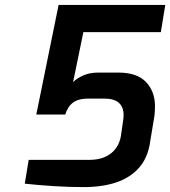

<svg xmlns="http://www.w3.org/2000/svg" viewBox="-20 -758 694 783"><path d="M321 5Q262 5 198.5 1Q135 -3 81 -9L97 -106H344Q383 -106 410.5 -119Q438 -132 453.5 -154.5Q469 -177 473 -203L482 -265Q483 -271 483.5 -277.5Q484 -284 484 -289Q484 -321 465 -338.5Q446 -356 404 -356H339Q301 -356 279 -340.5Q257 -325 246 -291H128L219 -738H654L636 -627H320L278 -423Q294 -439 320 -450.5Q346 -462 380 -462H463Q539 -462 575.5 -423.5Q612 -385 612 -325Q612 -316 611.5 -306.5Q611 -297 610 -287L592 -178Q583 -115 547.5 -74.5Q512 -34 455 -14.5Q398 5 321 5Z"/></svg>

Font: Exo Thin SemiBold
Style: Italic
Weight: 600
Italic angle: -9°
Version: Version 2.000